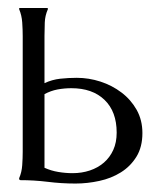

<svg xmlns="http://www.w3.org/2000/svg" viewBox="-20 -439 385 470"><path d="M88.9 -235.4Q107.4 -244.1 127.4 -246.3Q147.5 -248.5 168 -248.5Q197.3 -248.5 225.8 -239.3Q254.4 -230 277.3 -212.6Q300.3 -195.3 314.5 -170.2Q328.6 -145 328.6 -113.3Q328.6 -79.1 314 -55.4Q299.3 -31.7 275.9 -17.1Q252.4 -2.4 223.1 3.9Q193.8 10.3 164.6 10.3Q130.4 10.3 96.9 6.1Q63.5 2 29.3 2L26.9 0V-2.9Q33.2 -17.1 34.4 -34.7Q35.6 -52.2 35.6 -67.4V-350.6Q35.6 -366.7 34.4 -384Q33.2 -401.4 26.9 -416.5V-418.9Q27.3 -418.9 27.6 -419.2Q27.8 -419.4 28.3 -419.4H94.2Q95.2 -419.4 95.7 -419.2Q96.2 -418.9 97.2 -418.9V-416.5Q90.3 -400.9 89.6 -384Q88.9 -367.2 88.9 -350.6ZM88.9 -28.3Q105 -21 122.6 -18.1Q140.1 -15.1 157.7 -15.1Q180.2 -15.1 200 -21.7Q219.7 -28.3 234.4 -41Q249 -53.7 257.3 -72Q265.6 -90.3 265.6 -114.3Q265.6 -166 235.8 -194.6Q206.1 -223.1 154.8 -223.1Q137.7 -223.1 120.8 -220Q104 -216.8 88.9 -208.5Z"/></svg>

Font: CAT Linz
Style: Regular
Weight: 400
Designer: Peter Wiegel
Foundry: Peter Wiegel
Version: Version 1.08